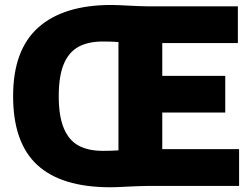

<svg xmlns="http://www.w3.org/2000/svg" viewBox="-20 -766 1037 791"><path d="M965 -151.5V0H588.5Q572 0 548 1Q524 2 513 2.5Q459 5.5 435 5.5Q233.5 5.5 133.8 -86.2Q34 -178 34 -370Q34 -560.5 138 -653Q242 -745.5 438.5 -745.5Q463.5 -745.5 515.5 -742.5Q525 -742 547.8 -741Q570.5 -740 587.5 -740H960V-588.5H648.5V-453.5H908V-302.5H648.5V-151.5ZM468 -593Q434.5 -595 403.5 -595Q343 -595 303 -573Q263 -551 242.5 -501.5Q222 -452 222 -369.5Q222 -287.5 242.8 -237.8Q263.5 -188 303.5 -166.2Q343.5 -144.5 404 -144.5Q436.5 -144.5 468 -146.5Z"/></svg>

Font: Encode Sans Semi Condensed ExBd
Style: Regular
Weight: 800
Width: 4
Designer: Multiple Designers
Foundry: Impallari Type
Version: Version 2.000